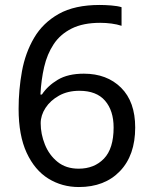

<svg xmlns="http://www.w3.org/2000/svg" viewBox="-20 -744 612 774"><path d="M55 -305Q55 -382 68.5 -456.5Q82 -531 117.5 -591.5Q153 -652 217 -688Q281 -724 382 -724Q403 -724 428.5 -722Q454 -720 470 -715V-640Q452 -646 429.5 -649Q407 -652 384 -652Q315 -652 269 -629Q223 -606 196.5 -566Q170 -526 158 -474Q146 -422 143 -363H149Q172 -398 213 -422.5Q254 -447 318 -447Q411 -447 468 -390.5Q525 -334 525 -230Q525 -118 463.5 -54Q402 10 298 10Q230 10 175 -24Q120 -58 87.5 -128Q55 -198 55 -305ZM297 -64Q360 -64 399 -104.5Q438 -145 438 -230Q438 -298 403.5 -338Q369 -378 300 -378Q253 -378 218 -358.5Q183 -339 163.5 -309Q144 -279 144 -247Q144 -204 161 -161.5Q178 -119 212 -91.5Q246 -64 297 -64Z"/></svg>

Font: Noto Sans Wancho
Style: Regular
Weight: 400
Designer: Monotype Design Team
Foundry: Monotype Imaging Inc.
Version: Version 2.001; ttfautohint (v1.8.4.7-5d5b)